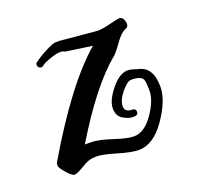

<svg xmlns="http://www.w3.org/2000/svg" viewBox="-71 -419 490 478"><g transform="rotate(-20 173.5 -180.0)"><path d="M130 -342 228 -333Q240 -333 260 -338Q284 -344 289 -344Q298 -344 301.5 -330.5Q305 -317 293.5 -313Q282 -309 266 -286.5Q250 -264 243 -259Q177 -204 101 -78H116Q137 -78 171.5 -66.5Q206 -55 223 -55Q251 -55 274.5 -89Q298 -123 298 -148Q298 -173 295 -179Q290 -190 264 -190Q254 -190 238 -170.5Q222 -151 222 -135Q222 -119 242 -119Q248 -119 250 -114.5Q252 -110 250 -105.5Q248 -101 237 -101Q226 -101 211.5 -109.5Q197 -118 197 -138.5Q197 -159 219.5 -187Q242 -215 264 -215Q273 -215 289 -209Q327 -202 327 -149Q327 -113 294.5 -66Q262 -19 223 -19Q204 -19 169 -29.5Q134 -40 119 -40Q104 -40 95 -36.5Q86 -33 75 -26Q58 -16 51.5 -16Q45 -16 32 -31Q19 -46 19 -51.5Q19 -57 20 -59Q121 -231 204 -302L134 -312Q124 -319 100 -311Q76 -303 71.5 -298.5Q67 -294 62 -296Q57 -298 56 -303Q55 -308 59 -312V-311Q70 -320 91 -331Q112 -342 119.5 -342Q127 -342 130 -342Z"/></g></svg>

Font: Ruge Boogie
Style: Regular
Weight: 400
Version: Version 1.003